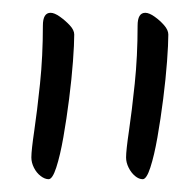

<svg xmlns="http://www.w3.org/2000/svg" viewBox="-20 -846 289 300"><path d="M96 -792Q96 -777 94 -750Q92 -723 88 -691.5Q84 -660 79 -631.5Q74 -603 68 -584.5Q62 -566 56 -566Q50 -566 43.5 -571Q37 -576 33 -584Q29 -592 29 -600Q29 -611 33.5 -641.5Q38 -672 42.5 -715Q47 -758 47 -806Q47 -826 59 -826Q65 -826 73.5 -820Q82 -814 89 -806.5Q96 -799 96 -792ZM243 -792Q243 -777 241 -750Q239 -723 235 -691.5Q231 -660 226 -631.5Q221 -603 215 -584.5Q209 -566 203 -566Q197 -566 191 -571Q185 -576 181 -584Q177 -592 177 -600Q177 -611 181.5 -641.5Q186 -672 190.5 -715Q195 -758 195 -806Q195 -816 198 -821Q201 -826 207 -826Q213 -826 221.5 -820Q230 -814 236.5 -806.5Q243 -799 243 -792Z"/></svg>

Font: Kalam Variable Light
Style: Regular
Weight: 300
Designer: Lipi Raval, Jonny Pinhorn
Foundry: Indian Type Foundry
Version: Version 3.000